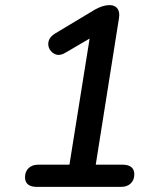

<svg xmlns="http://www.w3.org/2000/svg" viewBox="-20 -732 640 752"><path d="M125 0Q78 0 78 -38Q78 -60 92 -73.5Q106 -87 130 -87H252L331 -581L237 -526Q216 -513 199.5 -518.5Q183 -524 174.5 -539Q166 -554 170.5 -571Q175 -588 196 -601L351 -694Q383 -712 409 -712Q430 -712 440 -698.5Q450 -685 446 -661L355 -87H459Q506 -87 506 -49Q506 -27 492 -13.5Q478 0 454 0Z"/></svg>

Font: Nunito SemiBold
Style: Italic
Weight: 600
Italic angle: -9°
Designer: Vernon Adams
Foundry: Vernon Adams
Version: Version 3.601; ttfautohint (v1.8.2.53-6de2)